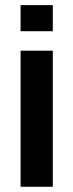

<svg xmlns="http://www.w3.org/2000/svg" viewBox="-20 -713 280 733"><path d="M58.6 -693.4H181.6V-593.8H58.6ZM58.6 -519.5H181.6V0H58.6Z"/></svg>

Font: Altinn-DIN Exp
Style: DINExp-Bold
Weight: 700
Width: 7
Designer: Charles Nix
Foundry: Altinn
Version: Version 2.00